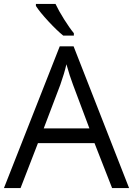

<svg xmlns="http://www.w3.org/2000/svg" viewBox="-20 -951 673 971"><path d="M546.9 0 458 -227.1H171.9L84 0H0L282.2 -716.8H352.1L632.8 0ZM432.1 -301.8 349.1 -522.9Q333 -564.9 315.9 -626Q305.2 -579.1 285.2 -522.9L201.2 -301.8ZM353.5 -771H299.8Q268.1 -796.4 224.6 -843.3Q181.2 -890.1 161.6 -920.9V-931.2H260.7Q276.4 -897.5 304.2 -853.3Q332 -809.1 353.5 -783.2Z"/></svg>

Font: Open Sans Y to K
Style: Regular
Weight: 400
Version: Version 1.10